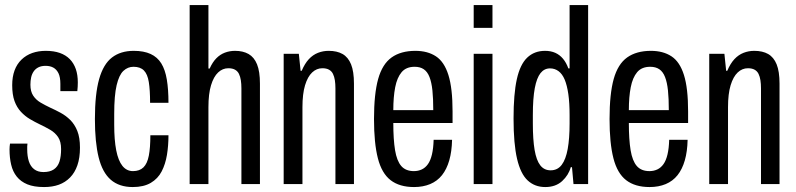

<svg xmlns="http://www.w3.org/2000/svg" viewBox="-20 -744 3217 776"><path d="M158.1 12Q117.2 12 90.5 1Q63.8 -10 47.7 -30.3Q31.6 -50.5 25.1 -78.5Q18.5 -106.5 18.5 -140Q18.5 -145.5 19 -151.8Q19.5 -158.1 20.5 -163.7H91Q90 -157.6 90 -151.9Q90 -146.2 90 -140.2Q90 -112.3 96.7 -91.8Q103.3 -71.4 118.1 -60Q132.9 -48.6 155.6 -48.6Q181.6 -48.6 197.6 -59.4Q213.6 -70.2 220.3 -90.9Q226.9 -111.5 226.9 -141.5Q226.9 -171.6 215 -189.6Q203 -207.6 183.4 -219.1Q163.7 -230.5 141.8 -240.9Q120.9 -250.9 101.1 -262.6Q81.2 -274.3 64.6 -292.1Q48 -309.9 38.6 -335.7Q29.3 -361.6 29.3 -399.8Q29.3 -433.6 38.9 -459.5Q48.5 -485.4 67 -503.2Q85.5 -521 110.4 -529.8Q135.4 -538.5 165 -538.5Q197.6 -538.5 221.8 -530Q245.9 -521.5 262.1 -505Q278.2 -488.5 286.4 -464.9Q294.5 -441.4 294.5 -410.8Q294.5 -402.8 294 -393.6Q293.5 -384.3 292.5 -375.8H224V-405Q224 -432 216.4 -447.8Q208.7 -463.5 195.6 -470.7Q182.6 -477.9 164.4 -477.9Q147.3 -477.9 135.5 -472Q123.7 -466.2 116.3 -455.6Q108.9 -445 105.9 -431.3Q102.9 -417.5 102.9 -401.7Q102.9 -374.5 114.1 -357.5Q125.4 -340.4 143.9 -329.5Q162.4 -318.6 183.4 -308.7Q203.5 -299.7 224.8 -288.2Q246.1 -276.7 263.9 -259.2Q281.6 -241.7 292.4 -215Q303.2 -188.3 303.2 -147.3Q303.2 -106 292.8 -76.1Q282.5 -46.2 263.3 -26.7Q244.2 -7.1 218 2.5Q191.8 12 158.1 12Z M516.6 12Q461.7 12 427.7 -17.5Q393.8 -47 378.7 -108Q363.6 -169 363.6 -263Q363.6 -363.8 380.7 -424.4Q397.8 -484.9 432.7 -511.7Q467.7 -538.5 520.6 -538.5Q561.3 -538.5 588.8 -525.8Q616.3 -513.1 632 -487.6Q647.7 -462.1 654.3 -422.2Q660.9 -382.4 660.9 -328.6H586.6Q586.6 -380.2 581.4 -412.4Q576.3 -444.5 561.5 -459.3Q546.8 -474.1 519.6 -474.1Q496.5 -474.1 478.8 -457.6Q461.2 -441.2 451.4 -399.8Q441.6 -358.5 441.6 -283.1V-240Q441.6 -178.5 449.7 -136.6Q457.9 -94.6 474.8 -73.5Q491.7 -52.4 517.6 -52.4Q544.2 -52.4 559.8 -67.6Q575.3 -82.8 581.5 -114.9Q587.7 -147 587.7 -197.4H660.9Q660.9 -155.8 654.8 -118.2Q648.6 -80.6 633.4 -51.2Q618.1 -21.8 589.4 -4.9Q560.7 12 516.6 12Z M746.5 0V-723.5H822.4V-466.9H827.4Q838.9 -492.7 854.3 -508.4Q869.8 -524.1 889.1 -531.3Q908.3 -538.5 929.9 -538.5Q962.2 -538.5 984.7 -525.7Q1007.2 -512.8 1018.9 -484Q1030.6 -455.2 1030.6 -405.8V0H955.7V-386.9Q955.7 -405.2 953.4 -419.7Q951.2 -434.2 945.8 -445.3Q940.4 -456.4 929.8 -462.3Q919.2 -468.2 902.9 -468.2Q879.7 -468.2 861.6 -451.2Q843.4 -434.1 832.9 -399.4Q822.4 -364.6 822.4 -310.8V0Z M1126.5 0V-526.5H1187.8L1194.9 -457.8H1199.3Q1211.8 -487.2 1228.2 -504.9Q1244.7 -522.5 1265.2 -530.5Q1285.7 -538.5 1308.3 -538.5Q1342.1 -538.5 1364.6 -525.7Q1387.2 -512.8 1398.9 -484Q1410.6 -455.2 1410.6 -405.8V0H1335.7V-386.9Q1335.7 -405.2 1333.4 -419.7Q1331.2 -434.2 1325.8 -445.3Q1320.4 -456.4 1309.8 -462.3Q1299.2 -468.2 1282.9 -468.2Q1259.7 -468.2 1241.6 -451.2Q1223.4 -434.1 1212.9 -399.4Q1202.4 -364.6 1202.4 -310.8V0Z M1653.4 12Q1594.7 12 1558.8 -15.7Q1522.8 -43.5 1507.2 -104.5Q1491.6 -165.5 1491.6 -263Q1491.6 -364.5 1508.4 -424.8Q1525.3 -485.1 1562.7 -511.8Q1600.2 -538.5 1658.9 -538.5Q1708 -538.5 1741.7 -516.5Q1775.5 -494.4 1792.3 -440.9Q1809.1 -387.5 1809.1 -293.6V-247H1569.6Q1569.6 -180.2 1576.7 -137Q1583.8 -93.8 1601.7 -73.1Q1619.6 -52.4 1653 -52.4Q1670.3 -52.4 1684.9 -59.3Q1699.4 -66.2 1709.7 -80.8Q1720 -95.4 1725.8 -119.8Q1731.6 -144.3 1732.6 -178.9H1807.1Q1806.1 -131.7 1795.8 -95.9Q1785.5 -60 1766.4 -36Q1747.3 -12 1718.6 0Q1689.8 12 1653.4 12ZM1569.6 -298.9H1731.1Q1731.1 -345.5 1727.7 -378.3Q1724.3 -411.1 1715.9 -432.6Q1707.6 -454 1692.8 -464.1Q1678.1 -474.1 1655.9 -474.1Q1621.6 -474.1 1603.2 -452.3Q1584.8 -430.4 1577.2 -391.2Q1569.6 -352 1569.6 -298.9Z M1894.5 -631.3V-723.5H1970.4V-631.3ZM1894.5 0V-526.5H1970.4V0Z M2183.7 12Q2141.5 12 2112.7 -14.7Q2084 -41.3 2069.8 -102.1Q2055.6 -162.9 2055.6 -265.2Q2055.6 -364 2068.8 -423.7Q2082 -483.5 2110.7 -511Q2139.4 -538.5 2183 -538.5Q2206.1 -538.5 2224.2 -530.5Q2242.2 -522.5 2255.4 -506.7Q2268.7 -490.9 2277.1 -467.5H2282.1V-723.5H2357V0H2297.9L2291.8 -68.2H2286.8Q2278.2 -36.3 2252 -12.1Q2225.8 12 2183.7 12ZM2205.4 -55.6Q2233.5 -55.6 2250.2 -77.7Q2266.9 -99.8 2274.5 -142.1Q2282.1 -184.4 2282.1 -244.9V-278.8Q2282.1 -328 2277 -363.7Q2271.8 -399.3 2262.3 -422.2Q2252.7 -445.1 2237.4 -456.4Q2222.2 -467.6 2203 -467.6Q2179.8 -467.6 2164.6 -448.5Q2149.3 -429.3 2141.4 -387.8Q2133.6 -346.2 2133.6 -278.8V-244.9Q2133.6 -180 2140.7 -138Q2147.9 -95.9 2163.6 -75.8Q2179.4 -55.6 2205.4 -55.6Z M2605.4 12Q2546.7 12 2510.8 -15.7Q2474.8 -43.5 2459.2 -104.5Q2443.6 -165.5 2443.6 -263Q2443.6 -364.5 2460.4 -424.8Q2477.3 -485.1 2514.7 -511.8Q2552.2 -538.5 2610.9 -538.5Q2660 -538.5 2693.7 -516.5Q2727.5 -494.4 2744.3 -440.9Q2761.1 -387.5 2761.1 -293.6V-247H2521.6Q2521.6 -180.2 2528.7 -137Q2535.8 -93.8 2553.7 -73.1Q2571.6 -52.4 2605 -52.4Q2622.3 -52.4 2636.9 -59.3Q2651.4 -66.2 2661.7 -80.8Q2672 -95.4 2677.8 -119.8Q2683.6 -144.3 2684.6 -178.9H2759.1Q2758.1 -131.7 2747.8 -95.9Q2737.5 -60 2718.4 -36Q2699.3 -12 2670.6 0Q2641.8 12 2605.4 12ZM2521.6 -298.9H2683.1Q2683.1 -345.5 2679.7 -378.3Q2676.3 -411.1 2667.9 -432.6Q2659.6 -454 2644.8 -464.1Q2630.1 -474.1 2607.9 -474.1Q2573.6 -474.1 2555.2 -452.3Q2536.8 -430.4 2529.2 -391.2Q2521.6 -352 2521.6 -298.9Z M2846.5 0V-526.5H2907.8L2914.9 -457.8H2919.3Q2931.8 -487.2 2948.2 -504.9Q2964.7 -522.5 2985.2 -530.5Q3005.7 -538.5 3028.3 -538.5Q3062.1 -538.5 3084.6 -525.7Q3107.2 -512.8 3118.9 -484Q3130.6 -455.2 3130.6 -405.8V0H3055.7V-386.9Q3055.7 -405.2 3053.4 -419.7Q3051.2 -434.2 3045.8 -445.3Q3040.4 -456.4 3029.8 -462.3Q3019.2 -468.2 3002.9 -468.2Q2979.7 -468.2 2961.6 -451.2Q2943.4 -434.1 2932.9 -399.4Q2922.4 -364.6 2922.4 -310.8V0Z"/></svg>

Font: Archivo SemiBold ExtraCondensed
Style: Regular
Weight: 600
Width: 2
Version: Version 2.001